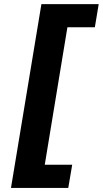

<svg xmlns="http://www.w3.org/2000/svg" viewBox="-20 -761 503 939"><path d="M33.7 158H313.9L333.1 44.7H198.9L309.7 -627.8H443.9L462.7 -740.8H182.5Z"/></svg>

Font: Magic Ui Pro
Style: Bold Italic
Weight: 700
Italic angle: -9.39999°
Designer: Stefan Endress, Andreas Faust
Version: Version 1.000;FEAKit 1.0